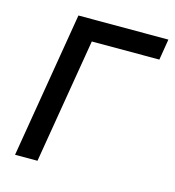

<svg xmlns="http://www.w3.org/2000/svg" viewBox="-87 -620 633 694"><g transform="rotate(15 229.5 -272.5)"><path d="M458.8 -545.5 446 -467.3H193.2L115.1 0H31.2L122.2 -545.5Z"/></g></svg>

Font: Inter P
Style: Italic
Weight: 400
Italic angle: -9.40001°
Designer: Rasmus Andersson
Foundry: rsms
Version: Version 3.018;git-588b23468